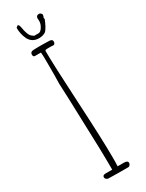

<svg xmlns="http://www.w3.org/2000/svg" viewBox="-234 -938 738 968"><g transform="rotate(-30 135.0 -453.5)"><path d="M82 -5Q75 -5 69.5 -10Q64 -15 64 -21Q64 -34 81 -34H120Q120 -149 113 -324Q109 -464 105 -544L106 -595V-661Q106 -711 104 -725H69Q59 -725 59 -739Q59 -748 67 -753Q74 -756 104 -756H132Q147 -755 170 -755Q178 -755 183 -751.5Q188 -748 188 -741Q188 -735 185 -730Q182 -725 176 -725Q169 -725 164 -726H152H142Q132 -726 130 -724L128 -720Q128 -642 141 -405Q153 -186 153 -90V-62Q152 -49 152 -35H188Q211 -35 211 -21Q211 -15 206.5 -9.5Q202 -4 197 -4H143Q119 -5 82 -5ZM75 -826Q60 -858 60 -894L71 -903Q78 -901 81 -887Q89 -835 106 -823L117 -815H142Q154 -815 165 -832.5Q176 -850 176 -866V-873Q175 -876 175 -880Q175 -899 193 -899Q198 -899 203 -894.5Q208 -890 208 -885L206 -876L203 -869L205 -862Q204 -859 202 -854.5Q200 -850 198 -845Q188 -823 181 -814Q176 -806 170.5 -802Q165 -798 155 -795Q144 -792 133 -792Q93 -792 75 -826Z"/></g></svg>

Font: Amatic SC
Style: Regular
Weight: 400
Designer: Multiple Designers
Foundry: Vernon Adams
Version: Version 2.505